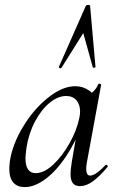

<svg xmlns="http://www.w3.org/2000/svg" viewBox="-20 -751 477 784"><path d="M18 -62Q18 -71 20 -91Q30 -160 73.5 -232.5Q117 -305 176 -352Q235 -399 287 -399Q319 -399 344.5 -381Q370 -363 373 -328L325 -357Q339 -359 356.5 -373.5Q374 -388 381 -407Q383 -409 385 -409Q388 -409 391 -407.5Q394 -406 393 -405L335 -89Q332 -73 332 -62Q332 -34 348 -34Q370 -34 411 -77Q412 -78 414 -78Q417 -78 419 -74.5Q421 -71 419 -69Q386 -30 359 -10.5Q332 9 307 9Q287 9 277.5 -3Q268 -15 268 -41Q268 -57 273 -89L297 -229L316 -246Q288 -169 248.5 -110.5Q209 -52 165 -19.5Q121 13 81 13Q51 13 34.5 -5.5Q18 -24 18 -62ZM304 -270Q307 -284 307 -296Q307 -324 292 -341.5Q277 -359 250 -359Q217 -359 183 -331.5Q149 -304 123 -255Q97 -206 88 -147Q84 -115 84 -105Q84 -44 126 -44Q160 -44 197.5 -79Q235 -114 264.5 -167Q294 -220 304 -270ZM359 -476 320 -616 231 -474Q229 -472 228 -472Q225 -472 222 -474Q219 -476 220 -477L330 -726Q333 -731 340 -731Q348 -731 348 -726L370 -477Q370 -475 364.5 -474.5Q359 -474 359 -476Z"/></svg>

Font: Cormorant Garamond Medium
Style: Italic
Weight: 500
Italic angle: -10°
Designer: Christian Thalmann (Catharsis Fonts)
Foundry: Catharsis Fonts
Version: Version 4.000